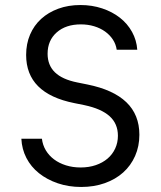

<svg xmlns="http://www.w3.org/2000/svg" viewBox="-20 -730 640 764"><path d="M65 -178Q67 -136.4 85.1 -101.3Q103.2 -66.2 135.2 -40.7Q167.2 -15.2 210.1 -0.6Q253 14 303 14Q354.2 14 397 -1.2Q439.8 -16.4 470.2 -43.7Q500.6 -71 517.6 -109.4Q534.6 -147.8 534.6 -193.8Q534.6 -273.4 482.8 -323.2Q431 -373 327.8 -393.8L287.2 -402Q227.6 -414 198.5 -442.3Q169.4 -470.6 169.4 -516.2Q169.4 -569 205.6 -601Q241.8 -633 301.8 -633Q330 -633 354.7 -625.5Q379.4 -618 398.2 -604.5Q417 -591 429.1 -572.6Q441.2 -554.2 444.4 -532H526.2Q523.6 -570 505.5 -602.9Q487.4 -635.8 457.1 -659.5Q426.8 -683.2 386.5 -696.6Q346.2 -710 299.8 -710Q251.8 -710 212 -695.4Q172.2 -680.8 143.7 -654.8Q115.2 -628.8 99.6 -592.2Q84 -555.6 84 -511.2Q84 -434.6 131.8 -386.8Q179.6 -339 275.4 -319.8L316 -311.6Q383 -297.4 416.1 -267.6Q449.2 -237.8 449.2 -189.8Q449.2 -162.4 438.3 -138.9Q427.4 -115.4 407.8 -98.8Q388.2 -82.2 361 -72.9Q333.8 -63.6 300.8 -63.6Q269.4 -63.6 242.4 -72.1Q215.4 -80.6 195.1 -95.8Q174.8 -111 162.3 -131.9Q149.8 -152.8 146.8 -178Z"/></svg>

Font: CommitMonoV143 ExtLt
Style: Regular
Weight: 200
Monospace: yes
Designer: Eigil Nikolajsen
Foundry: Eigil Nikolajsen
Version: Version 1.143